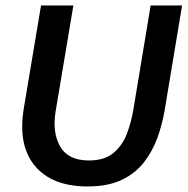

<svg xmlns="http://www.w3.org/2000/svg" viewBox="-20 -670 686 702"><path d="M300.8 11.7Q169.2 11.7 106.7 -64.6Q44.2 -140.8 67.5 -276.7L130 -650H248.3L183.3 -262.5Q170.8 -185 200 -134.2Q229.2 -83.3 305 -83.3Q362.5 -83.3 395.4 -111.3Q428.3 -139.2 444.2 -181.7Q460 -224.2 467.5 -268.3L530.8 -650H645.8L581.7 -265Q573.3 -215.8 555.8 -167.1Q538.3 -118.3 507.1 -77.5Q475.8 -36.7 425.4 -12.5Q375 11.7 300.8 11.7Z"/></svg>

Font: Familjen Grotesk GF Medium
Style: Italic
Weight: 500
Designer: Anders Wikstroem, Jonas Baeckman, Matilda Gysing, Kristian Moeller
Foundry: Familjen STHML AB
Version: Version 2.000; Beta; Release 4; Build 6